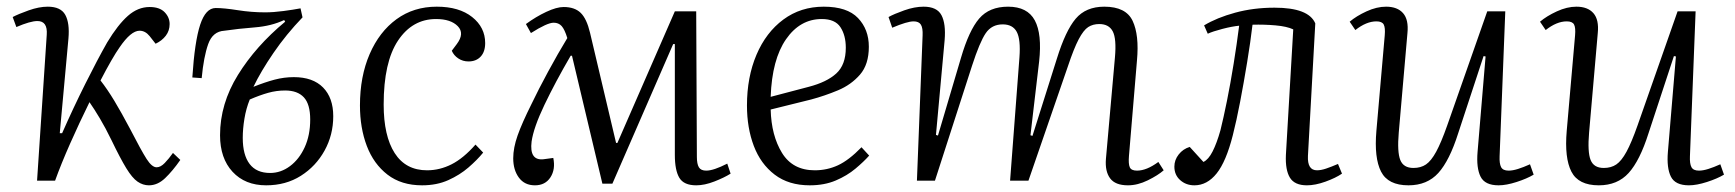

<svg xmlns="http://www.w3.org/2000/svg" viewBox="-20 -541 5196 575"><path d="M159 -142H166Q199 -217 235.5 -290Q272 -363 301 -414Q333 -467 363 -493.5Q393 -520 428 -520Q458 -520 473 -504.5Q488 -489 488 -469Q488 -449 476.5 -434Q465 -419 446 -410L428 -433Q415 -449 398 -449Q372 -449 338 -399Q328 -385 313 -359Q298 -333 281 -300Q302 -273 322.5 -239Q343 -205 369 -156Q403 -90 419 -65Q435 -40 449 -40Q461 -40 473.5 -53Q486 -66 498 -83L520 -62Q497 -29 474.5 -7.5Q452 14 426 14Q408 14 392 3Q376 -8 358 -37.5Q340 -67 314 -121Q296 -158 279 -186.5Q262 -215 248 -235Q217 -172 190 -111Q163 -50 145 0H91L120 -437Q123 -478 92 -478Q71 -478 29 -460L18 -490Q35 -499 66 -510Q97 -521 123 -521Q162 -521 175.5 -496.5Q189 -472 185 -426Z M739 -281Q774 -295 802.5 -302.5Q831 -310 860 -310Q917 -310 947.5 -279Q978 -248 978 -193Q978 -137 952 -90Q926 -43 881 -14.5Q836 14 777 14Q714 14 676.5 -26.5Q639 -67 639 -136Q639 -230 692.5 -316.5Q746 -403 834 -476L831 -481Q793 -463 743 -459Q693 -455 652 -449Q617 -447 603.5 -409Q590 -371 584 -307L556 -309Q563 -417 579.5 -467Q596 -517 626 -517Q651 -517 692 -510.5Q733 -504 774 -504Q799 -504 829 -508Q859 -512 880 -516L886 -489Q837 -438 799 -382.5Q761 -327 739 -281ZM728 -243Q717 -216 712 -185.5Q707 -155 707 -128Q707 -77 727.5 -50Q748 -23 789 -23Q821 -23 848.5 -43.5Q876 -64 892.5 -100Q909 -136 909 -183Q909 -229 890 -249.5Q871 -270 834 -270Q808 -270 783 -263Q758 -256 728 -243Z M1288 -521Q1355 -521 1394 -490Q1433 -459 1433 -412Q1433 -386 1419.5 -371.5Q1406 -357 1383 -357Q1366 -357 1352.5 -366Q1339 -375 1333 -389L1348 -409Q1372 -441 1351 -462.5Q1330 -484 1286 -484Q1215 -484 1172 -419.5Q1129 -355 1129 -228Q1129 -134 1162 -82.5Q1195 -31 1259 -31Q1297 -31 1332.5 -49Q1368 -67 1404 -108L1427 -84Q1409 -62 1383 -39.5Q1357 -17 1322.5 -1.5Q1288 14 1244 14Q1182 14 1140.5 -18Q1099 -50 1078.5 -104Q1058 -158 1058 -225Q1058 -312 1087 -379Q1116 -446 1167.5 -483.5Q1219 -521 1288 -521Z M1814 9H1784L1693 -374H1689Q1643 -295 1610.5 -227Q1578 -159 1572 -117Q1565 -60 1607 -64L1637 -68Q1644 -34 1628.5 -10Q1613 14 1582 14Q1551 14 1534 -9Q1517 -32 1517 -67Q1517 -98 1530 -135Q1543 -172 1572 -230Q1592 -272 1621.5 -326.5Q1651 -381 1679 -427Q1671 -453 1662 -463Q1653 -473 1638 -473Q1619 -473 1570 -442L1555 -469Q1585 -491 1616 -505.5Q1647 -520 1668 -520Q1701 -520 1719 -502.5Q1737 -485 1747 -443L1825 -113H1829L2001 -507H2065L2067 -71Q2067 -50 2073 -40Q2079 -30 2095 -30Q2117 -30 2158 -51L2168 -21Q2149 -9 2119.5 2.5Q2090 14 2065 14Q2028 14 2014.5 -8.5Q2001 -31 2001 -77V-409H1996Z M2447 -521Q2517 -521 2549.5 -487Q2582 -453 2582 -401Q2582 -348 2555.5 -317.5Q2529 -287 2489.5 -270.5Q2450 -254 2409 -243L2288 -213Q2290 -135 2322 -83Q2354 -31 2420 -31Q2457 -31 2489.5 -46Q2522 -61 2560 -100L2583 -75Q2567 -57 2542 -36Q2517 -15 2483 -0.5Q2449 14 2405 14Q2342 14 2300 -18Q2258 -50 2237.5 -104Q2217 -158 2217 -225Q2217 -310 2245.5 -377Q2274 -444 2326 -482.5Q2378 -521 2447 -521ZM2513 -398Q2513 -435 2497 -459.5Q2481 -484 2441 -484Q2376 -484 2334 -423.5Q2292 -363 2288 -251L2402 -281Q2456 -295 2484.5 -321Q2513 -347 2513 -398Z M3033 -369Q3037 -423 3025 -445.5Q3013 -468 2983 -468Q2950 -468 2932 -441.5Q2914 -415 2891 -344L2780 0H2726L2743 -435Q2744 -457 2738 -467Q2732 -477 2716 -477Q2697 -477 2652 -458L2641 -490Q2657 -499 2688 -510Q2719 -521 2746 -521Q2786 -521 2799.5 -495.5Q2813 -470 2809 -421L2783 -137L2789 -135L2858 -368Q2882 -450 2912.5 -485.5Q2943 -521 2999 -521Q3057 -521 3079 -480Q3101 -439 3092 -357L3066 -136L3072 -134L3145 -365Q3171 -449 3201.5 -485Q3232 -521 3287 -521Q3352 -521 3372 -478.5Q3392 -436 3385 -360L3361 -74Q3359 -50 3363.5 -40Q3368 -30 3385 -30Q3414 -30 3449 -56L3465 -31Q3448 -16 3417.5 -1Q3387 14 3358 14Q3320 14 3304.5 -7Q3289 -28 3292 -65L3319 -369Q3324 -425 3312.5 -447Q3301 -469 3272 -469Q3253 -469 3239 -460Q3225 -451 3210.5 -423.5Q3196 -396 3178 -342L3060 0H3005Z M3586 -465Q3624 -488 3679 -503Q3734 -518 3797 -518Q3899 -518 3919 -471L3897 -74Q3895 -31 3924 -31Q3936 -31 3951 -36Q3966 -41 3987 -50L3999 -21Q3980 -8 3949.5 3Q3919 14 3894 14Q3857 14 3843 -9Q3829 -32 3831 -77L3853 -453Q3834 -462 3800 -465Q3766 -468 3731 -467Q3725 -416 3715 -355Q3705 -294 3694 -236.5Q3683 -179 3672 -136Q3652 -57 3623.5 -21.5Q3595 14 3557 14Q3532 14 3514.5 -1.5Q3497 -17 3497 -42Q3497 -62 3510 -78.5Q3523 -95 3543 -101L3584 -56Q3599 -63 3611.5 -87.5Q3624 -112 3635 -151Q3644 -187 3654.5 -239Q3665 -291 3674.5 -350Q3684 -409 3691 -464Q3670 -462 3641 -454.5Q3612 -447 3597 -440Z M4022 -476Q4042 -493 4072.5 -507Q4103 -521 4131 -521Q4165 -521 4182 -501.5Q4199 -482 4195 -442L4169 -144Q4164 -86 4173.5 -62Q4183 -38 4213 -38Q4235 -38 4250.5 -48.5Q4266 -59 4281 -86.5Q4296 -114 4314 -165L4434 -507H4488L4471 -73Q4470 -51 4475.5 -40.5Q4481 -30 4498 -30Q4510 -30 4526 -35Q4542 -40 4562 -49L4573 -18Q4553 -6 4522 4Q4491 14 4468 14Q4427 14 4414 -12Q4401 -38 4405 -86L4429 -372L4423 -373L4347 -142Q4321 -60 4287.5 -23Q4254 14 4198 14Q4137 14 4116 -27Q4095 -68 4102 -149L4127 -435Q4129 -458 4124 -467.5Q4119 -477 4102 -477Q4072 -477 4039 -451Z M4592 -476Q4612 -493 4642.5 -507Q4673 -521 4701 -521Q4735 -521 4752 -501.5Q4769 -482 4765 -442L4739 -144Q4734 -86 4743.5 -62Q4753 -38 4783 -38Q4805 -38 4820.5 -48.5Q4836 -59 4851 -86.5Q4866 -114 4884 -165L5004 -507H5058L5041 -73Q5040 -51 5045.5 -40.5Q5051 -30 5068 -30Q5080 -30 5096 -35Q5112 -40 5132 -49L5143 -18Q5123 -6 5092 4Q5061 14 5038 14Q4997 14 4984 -12Q4971 -38 4975 -86L4999 -372L4993 -373L4917 -142Q4891 -60 4857.5 -23Q4824 14 4768 14Q4707 14 4686 -27Q4665 -68 4672 -149L4697 -435Q4699 -458 4694 -467.5Q4689 -477 4672 -477Q4642 -477 4609 -451Z"/></svg>

Font: Literata 36pt Light
Style: Italic
Weight: 300
Italic angle: -2°
Designer: Latin by Veronika Burian and Jose Scaglione. Greek by Irene Vlachou. Cyrillic by Vera Evstafieva
Foundry: TypeTogether
Version: Version 3.002